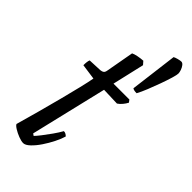

<svg xmlns="http://www.w3.org/2000/svg" viewBox="-252 -853 906 906"><g transform="rotate(45 200.5 -400.0)"><path d="M115 0Q102 0 82.5 -7.5Q63 -15 47 -25Q31 -35 29 -42Q45 -98 61.5 -158.5Q78 -219 92.5 -275Q107 -331 118 -376.5Q129 -422 134 -450L56 -461Q56 -487 61 -498L130 -501Q140 -502 146 -506.5Q152 -511 154 -524L179 -663Q189 -668 206.5 -671.5Q224 -675 241 -676L255 -660L218 -500H324L333 -488Q327 -476 317 -464Q307 -452 296 -445L207 -448L116 -66L126 -59Q135 -68 150.5 -88Q166 -108 183 -132Q200 -156 211 -176Q219 -176 225.5 -172Q232 -168 235 -164Q229 -143 215 -115Q201 -87 183.5 -61Q166 -35 147.5 -17.5Q129 0 115 0ZM327 -545Q308 -545 300 -551L330 -789Q337 -793 350.5 -796.5Q364 -800 371 -800Q379 -800 386 -791Q393 -782 397 -770Q401 -758 401 -751Q401 -741 393.5 -716Q386 -691 374.5 -659Q363 -627 350.5 -596Q338 -565 327 -545Z"/></g></svg>

Font: Texturina Light
Style: Italic
Weight: 300
Italic angle: -11°
Designer: Guillermo Torres Carreño
Foundry: Omnibus-Type
Version: Version 1.002; ttfautohint (v1.8.3)